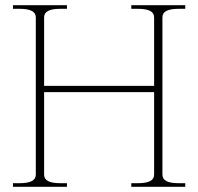

<svg xmlns="http://www.w3.org/2000/svg" viewBox="-20 -720 764 740"><path d="M606 -653V-47Q606 -30 621.5 -22Q637 -14 667 -14H694V0H486V-14H513Q543 -14 558.5 -22Q574 -30 574 -47V-365H150V-47Q150 -30 165.5 -22Q181 -14 211 -14H238V0H30V-14H57Q87 -14 102.5 -22Q118 -30 118 -47V-653Q118 -670 102.5 -678Q87 -686 57 -686H30V-700H238V-686H211Q181 -686 165.5 -678Q150 -670 150 -653V-389H574V-653Q574 -670 558.5 -678Q543 -686 513 -686H486V-700H694V-686H667Q637 -686 621.5 -678Q606 -670 606 -653Z"/></svg>

Font: Taviraj Thin
Style: Regular
Weight: 100
Designer: Katatrad Team
Foundry: CadsonDemak
Version: Version 1.030